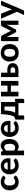

<svg xmlns="http://www.w3.org/2000/svg" viewBox="2457 -3023 736 5690"><g transform="rotate(-90 2825.0 -178.0)"><path d="M431 -400.5Q425 -392.5 419 -388.2Q413 -384 402 -384Q392 -384 382.8 -389.8Q373.5 -395.5 361.5 -402.2Q349.5 -409 333 -414.8Q316.5 -420.5 292 -420.5Q261 -420.5 238.2 -409.2Q215.5 -398 200.5 -377Q185.5 -356 178.2 -326Q171 -296 171 -258.5Q171 -179.5 202.8 -137.5Q234.5 -95.5 289.5 -95.5Q308.5 -95.5 322.2 -98.8Q336 -102 346.2 -107Q356.5 -112 364 -118Q371.5 -124 378.2 -129Q385 -134 391.8 -137.2Q398.5 -140.5 407 -140.5Q423 -140.5 432 -128.5L471.5 -78.5Q449.5 -53 424.5 -36.2Q399.5 -19.5 372.8 -9.8Q346 0 318.5 3.8Q291 7.5 264 7.5Q216.5 7.5 174 -10.2Q131.5 -28 99.5 -62Q67.5 -96 48.8 -145.5Q30 -195 30 -258.5Q30 -315 46.5 -363.5Q63 -412 95 -447.5Q127 -483 174.2 -503.2Q221.5 -523.5 283.5 -523.5Q342.5 -523.5 387 -504.5Q431.5 -485.5 467 -449.5Z M859 -318.5Q859 -340 853.2 -359.5Q847.5 -379 835 -394Q822.5 -409 803.5 -417.8Q784.5 -426.5 758 -426.5Q708.5 -426.5 680.5 -398.5Q652.5 -370.5 644 -318.5ZM642 -236.5Q648.5 -164 683.2 -130.5Q718 -97 774 -97Q802.5 -97 823.2 -103.8Q844 -110.5 859.8 -118.8Q875.5 -127 888.2 -133.8Q901 -140.5 913.5 -140.5Q929.5 -140.5 938.5 -128.5L978.5 -78.5Q956.5 -53 930 -36.2Q903.5 -19.5 875 -9.8Q846.5 0 817.5 3.8Q788.5 7.5 761.5 7.5Q707.5 7.5 660.8 -10.2Q614 -28 579.2 -62.8Q544.5 -97.5 524.5 -149Q504.5 -200.5 504.5 -268.5Q504.5 -321 521.8 -367.5Q539 -414 571.5 -448.5Q604 -483 650.5 -503.2Q697 -523.5 755.5 -523.5Q805 -523.5 846.8 -507.8Q888.5 -492 918.8 -462Q949 -432 965.8 -388.2Q982.5 -344.5 982.5 -288.5Q982.5 -273 981 -263Q979.5 -253 976 -247Q972.5 -241 966.5 -238.8Q960.5 -236.5 951 -236.5Z M1206 -136Q1225.5 -113.5 1248.2 -104.5Q1271 -95.5 1297 -95.5Q1322 -95.5 1342.5 -105Q1363 -114.5 1377.8 -134.8Q1392.5 -155 1400.5 -186.5Q1408.5 -218 1408.5 -261.5Q1408.5 -304.5 1401.8 -334.5Q1395 -364.5 1382.8 -383Q1370.5 -401.5 1353 -409.8Q1335.5 -418 1314 -418Q1277.5 -418 1252.8 -403.8Q1228 -389.5 1206 -362ZM1198 -448Q1213.5 -465 1231 -479.2Q1248.5 -493.5 1268.5 -503.8Q1288.5 -514 1311.5 -519.8Q1334.5 -525.5 1361.5 -525.5Q1403 -525.5 1437.8 -507.8Q1472.5 -490 1497.5 -456.2Q1522.5 -422.5 1536.5 -373.5Q1550.5 -324.5 1550.5 -261.5Q1550.5 -203.5 1534.8 -154.2Q1519 -105 1490 -69Q1461 -33 1420.2 -12.8Q1379.5 7.5 1329.5 7.5Q1287.5 7.5 1258.2 -5Q1229 -17.5 1206 -39V166.5H1068V-515.5H1153Q1179 -515.5 1187.5 -491.5Z M1966 -318.5Q1966 -340 1960.2 -359.5Q1954.5 -379 1942 -394Q1929.5 -409 1910.5 -417.8Q1891.5 -426.5 1865 -426.5Q1815.5 -426.5 1787.5 -398.5Q1759.5 -370.5 1751 -318.5ZM1749 -236.5Q1755.5 -164 1790.2 -130.5Q1825 -97 1881 -97Q1909.5 -97 1930.2 -103.8Q1951 -110.5 1966.8 -118.8Q1982.5 -127 1995.2 -133.8Q2008 -140.5 2020.5 -140.5Q2036.5 -140.5 2045.5 -128.5L2085.5 -78.5Q2063.5 -53 2037 -36.2Q2010.5 -19.5 1982 -9.8Q1953.5 0 1924.5 3.8Q1895.5 7.5 1868.5 7.5Q1814.5 7.5 1767.8 -10.2Q1721 -28 1686.2 -62.8Q1651.5 -97.5 1631.5 -149Q1611.5 -200.5 1611.5 -268.5Q1611.5 -321 1628.8 -367.5Q1646 -414 1678.5 -448.5Q1711 -483 1757.5 -503.2Q1804 -523.5 1862.5 -523.5Q1912 -523.5 1953.8 -507.8Q1995.5 -492 2025.8 -462Q2056 -432 2072.8 -388.2Q2089.5 -344.5 2089.5 -288.5Q2089.5 -273 2088 -263Q2086.5 -253 2083 -247Q2079.5 -241 2073.5 -238.8Q2067.5 -236.5 2058 -236.5Z M2513.5 -96.5V-412H2401Q2396.5 -352 2389.5 -303Q2382.5 -254 2373 -215.2Q2363.5 -176.5 2352.2 -147.2Q2341 -118 2328.5 -96.5ZM2742 -100.5V131Q2742 149.5 2731 160.2Q2720 171 2703 171H2616.5V0H2250V133Q2250 147.5 2241 159.2Q2232 171 2212 171H2125V-96.5H2138.5Q2155.5 -96.5 2172 -100.8Q2188.5 -105 2203.5 -119.2Q2218.5 -133.5 2231.8 -161.2Q2245 -189 2256 -235.5Q2267 -282 2275.2 -350.5Q2283.5 -419 2288.5 -515.5H2647V-100.5Z M3271.5 -515.5V0H3134V-223.5H2952V0H2814V-515.5H2952V-324H3134V-515.5Z M3601.5 -96.5Q3638.5 -96.5 3657.2 -116Q3676 -135.5 3676 -166Q3676 -179 3671.8 -191Q3667.5 -203 3658.2 -212Q3649 -221 3635 -226.5Q3621 -232 3601.5 -232H3517V-96.5ZM3601 -328.5Q3655 -328.5 3692.8 -315.2Q3730.5 -302 3754 -279.8Q3777.5 -257.5 3788 -228.2Q3798.5 -199 3798.5 -166.5Q3798.5 -129.5 3785.2 -99Q3772 -68.5 3746.8 -46.5Q3721.5 -24.5 3685 -12.2Q3648.5 0 3602 0H3386V-515.5H3517V-328.5Z M4106 -523.5Q4164 -523.5 4211.5 -505Q4259 -486.5 4293 -452.2Q4327 -418 4345.5 -369Q4364 -320 4364 -258.5Q4364 -197 4345.5 -147.8Q4327 -98.5 4293 -64Q4259 -29.5 4211.5 -11Q4164 7.5 4106 7.5Q4047.5 7.5 3999.8 -11Q3952 -29.5 3918 -64Q3884 -98.5 3865.2 -147.8Q3846.5 -197 3846.5 -258.5Q3846.5 -320 3865.2 -369Q3884 -418 3918 -452.2Q3952 -486.5 3999.8 -505Q4047.5 -523.5 4106 -523.5ZM4106 -96Q4165 -96 4193.5 -136.8Q4222 -177.5 4222 -258Q4222 -338 4193.5 -378.8Q4165 -419.5 4106 -419.5Q4045.5 -419.5 4017 -378.8Q3988.5 -338 3988.5 -258Q3988.5 -177.5 4017 -136.8Q4045.5 -96 4106 -96Z M5058 -516V0H4933.5V-268Q4933.5 -286 4935.5 -309Q4937.5 -332 4941 -352.5L4801 -89Q4788.5 -65.5 4762.5 -65.5H4747.5Q4722 -65.5 4708.5 -89L4567 -353.5Q4571 -333 4573.2 -309.8Q4575.5 -286.5 4575.5 -268V0H4451V-516H4566Q4580 -516 4594 -510Q4608 -504 4618 -486L4724 -287.5Q4732.5 -271.5 4740.2 -253.2Q4748 -235 4755 -216Q4761.5 -235 4769.2 -253.2Q4777 -271.5 4785.5 -287.5L4891 -486Q4901 -505 4915 -510.5Q4929 -516 4943 -516Z M5650 -515.5 5372 138.5Q5365.5 152.5 5356.2 159.5Q5347 166.5 5327 166.5H5224.5L5322 -41.5L5115 -515.5H5236Q5252.5 -515.5 5261.5 -508Q5270.5 -500.5 5274.5 -490.5L5372.5 -244Q5378 -229.5 5382.2 -214.8Q5386.5 -200 5390.5 -185.5Q5399.5 -215 5411 -244.5L5502 -490.5Q5506 -501.5 5516.5 -508.5Q5527 -515.5 5539.5 -515.5Z"/></g></svg>

Font: Lato 2
Style: Regular
Weight: 800
Designer: Lukasz Dziedzic with Adam Twardoch and Botio Nikoltchev
Foundry: tyPoland Lukasz Dziedzic
Version: Version 2.015; 2015-08-06; http://www.latofonts.com/